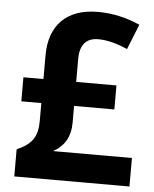

<svg xmlns="http://www.w3.org/2000/svg" viewBox="-52 -768 653 812"><g transform="rotate(5 274.5 -362.0)"><path d="M39 0H528V-121H193C242 -148 265 -190 265 -247V-319H436V-421H265V-520C265 -578 292 -609 342 -609C379 -609 420 -599 467 -578L510 -685C452 -711 392 -724 331 -724C200 -724 126 -651 126 -521V-421H41V-319H126V-244C126 -178 105 -144 39 -115Z"/></g></svg>

Font: Kathrein 75 Bold
Style: Regular
Weight: 700
Designer: Lazydogs Typefoundry, based on Open Sans by Ascender Corporation
Foundry: Lazydogs Typefoundry
Version: Version 1.003;PS 001.003;hotconv 1.0.88;makeotf.lib2.5.64775